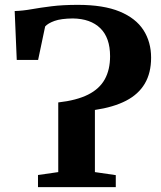

<svg xmlns="http://www.w3.org/2000/svg" viewBox="-20 -771 664 791"><path d="M136.5 0V-50L220 -62V-349Q295.5 -357.5 342.5 -381Q389.5 -404.5 411.5 -444Q433.5 -483.5 433.5 -539.5Q433.5 -615.5 393.2 -654.8Q353 -694 280 -695Q231.5 -694.5 204.5 -684.8Q177.5 -675 166 -662L137 -524H49L40.5 -725.5Q73.5 -726.5 110 -733Q146.5 -739.5 192.5 -745.2Q238.5 -751 300.5 -751Q406.5 -751 473 -723.5Q539.5 -696 571 -647Q602.5 -598 602.5 -533.5Q602.5 -470.5 576.5 -426.5Q550.5 -382.5 499.2 -356Q448 -329.5 371 -318V-62L457 -49.5V0Z"/></svg>

Font: Merriweather 48pt
Style: Bold
Weight: 700
Version: Version 2.100